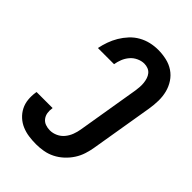

<svg xmlns="http://www.w3.org/2000/svg" viewBox="-221 -838 941 941"><g transform="rotate(45 250.0 -367.5)"><path d="M209 8Q183 8 158 4.5Q133 1 110.5 -8.5Q88 -18 70 -34.5Q52 -51 41 -72.5Q30 -94 27.5 -119Q25 -144 29 -170Q29 -171 29.5 -172.5Q30 -174 30 -175H141Q141 -175 141 -174Q141 -173 141 -173Q138 -156 140.5 -140Q143 -124 152.5 -111.5Q162 -99 177 -93.5Q192 -88 209 -88Q229 -88 248.5 -97Q268 -106 281.5 -122.5Q295 -139 302.5 -159Q310 -179 313 -198L367 -523Q369 -537 370 -551Q371 -565 369.5 -578.5Q368 -592 364 -604.5Q360 -617 352 -627Q344 -637 331.5 -642Q319 -647 305 -647Q286 -647 266.5 -638Q247 -629 233.5 -613Q220 -597 212.5 -578Q205 -559 202 -540H90Q95 -565 104 -590.5Q113 -616 127 -639.5Q141 -663 160 -683.5Q179 -704 203 -717.5Q227 -731 253 -737Q279 -743 305 -743Q335 -743 363.5 -736.5Q392 -730 415 -714.5Q438 -699 453.5 -675.5Q469 -652 476 -624.5Q483 -597 482.5 -567Q482 -537 477 -507L423 -183Q419 -158 411 -133Q403 -108 388.5 -85.5Q374 -63 353.5 -44Q333 -25 309 -13Q285 -1 259.5 3.5Q234 8 209 8Z"/></g></svg>

Font: Iosevka SS04 Oblique
Style: Bold
Weight: 700
Italic angle: -9°
Monospace: yes
Designer: Belleve Invis
Foundry: Belleve Invis
Version: Version 19.0.0; ttfautohint (v1.8.4)